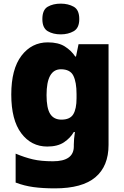

<svg xmlns="http://www.w3.org/2000/svg" viewBox="-20 -796 683 1056"><path d="M243 -563Q301 -563 336.5 -540.5Q372 -518 394 -485H398L412 -553H577V1Q577 118 504.5 179Q432 240 282 240Q215 240 164 233Q113 226 66 208V49Q116 70 161 80.5Q206 91 271 91Q386 91 386 9V-1Q386 -30 392 -70H386Q367 -37 332 -13.5Q297 10 240 10Q152 10 97 -63Q42 -136 42 -276Q42 -416 98 -489.5Q154 -563 243 -563ZM315 -415Q236 -415 236 -273Q236 -201 256 -169.5Q276 -138 318 -138Q365 -138 383 -167.5Q401 -197 401 -256V-279Q401 -344 383.5 -379.5Q366 -415 315 -415ZM314 -776Q355 -776 385.5 -759Q416 -742 416 -691Q416 -642 385.5 -624.5Q355 -607 314 -607Q272 -607 242.5 -624.5Q213 -642 213 -691Q213 -742 242.5 -759Q272 -776 314 -776Z"/></svg>

Font: Noto Sans Black
Style: Regular
Weight: 900
Designer: Monotype Design Team
Foundry: Monotype Imaging Inc.
Version: Version 2.007